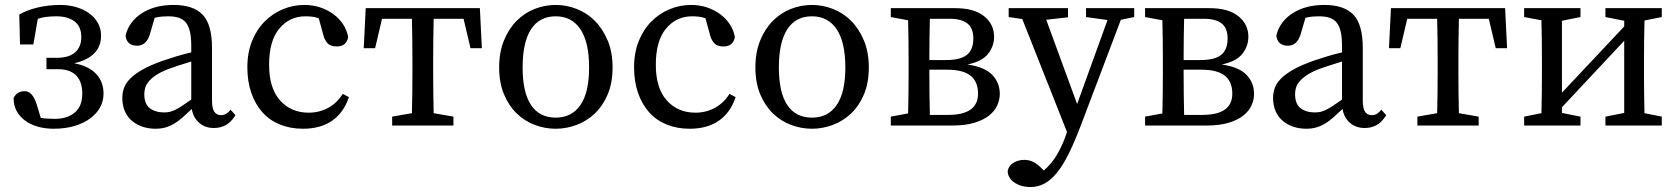

<svg xmlns="http://www.w3.org/2000/svg" viewBox="-20 -508 6789 777"><path d="M197 13Q162 13 132.5 4.5Q103 -4 81 -20.5Q59 -37 47 -59.5Q35 -82 35 -111Q48 -139 80 -139Q97 -139 109 -124.5Q121 -110 128 -87L145 -31Q168 -27 202 -27Q251 -27 282 -52Q313 -77 313 -130Q313 -150 308 -167.5Q303 -185 292 -198.5Q281 -212 262 -220Q243 -228 215 -228H168V-274H208Q260 -274 284.5 -296.5Q309 -319 309 -357Q309 -401 281.5 -421.5Q254 -442 208 -442Q163 -442 133 -432L115 -328H61L58 -449Q88 -467 132 -477.5Q176 -488 224 -488Q260 -488 290.5 -478.5Q321 -469 343 -452.5Q365 -436 377 -413.5Q389 -391 389 -364Q389 -277 280 -252Q339 -241 369 -209Q399 -177 399 -129Q399 -100 385.5 -74.5Q372 -49 346 -29.5Q320 -10 282.5 1.5Q245 13 197 13Z M644 -53Q657 -53 667.5 -55.5Q678 -58 690 -64Q702 -70 717.5 -80Q733 -90 754 -105V-259Q728 -251 703 -243Q678 -235 662 -229Q629 -216 610 -203Q591 -190 580.5 -176.5Q570 -163 567 -150.5Q564 -138 564 -127Q564 -87 586.5 -70Q609 -53 644 -53ZM846 10Q810 10 786 -11Q762 -32 756 -67Q735 -47 718 -32Q701 -17 684 -7Q667 3 649 8Q631 13 609 13Q582 13 557.5 5Q533 -3 514.5 -18.5Q496 -34 485.5 -57.5Q475 -81 475 -112Q475 -133 482 -152.5Q489 -172 507.5 -190.5Q526 -209 558 -227Q590 -245 641 -263Q664 -271 694 -280Q724 -289 754 -296V-321Q754 -357 748.5 -380.5Q743 -404 731.5 -417.5Q720 -431 702.5 -436.5Q685 -442 660 -442Q649 -442 635.5 -441Q622 -440 606 -436L587 -371Q573 -323 535 -323Q493 -323 488 -364Q502 -421 554 -454.5Q606 -488 683 -488Q762 -488 800 -448.5Q838 -409 838 -314V-101Q838 -69 847.5 -55.5Q857 -42 874 -42Q887 -42 896 -48Q905 -54 913 -64L933 -42Q915 -13 893.5 -1.5Q872 10 846 10Z M1216 -442Q1152 -442 1110.5 -392.5Q1069 -343 1069 -246Q1069 -151 1113.5 -101.5Q1158 -52 1229 -52Q1272 -52 1308 -71.5Q1344 -91 1367 -128L1392 -115Q1371 -52 1324 -19.5Q1277 13 1206 13Q1155 13 1113 -4Q1071 -21 1042 -53.5Q1013 -86 997 -132Q981 -178 981 -236Q981 -295 1000 -342Q1019 -389 1051.5 -421.5Q1084 -454 1125.5 -471Q1167 -488 1212 -488Q1246 -488 1276 -478Q1306 -468 1329.5 -450.5Q1353 -433 1368.5 -409.5Q1384 -386 1389 -358Q1382 -320 1343 -320Q1317 -320 1305 -333.5Q1293 -347 1288 -368L1270 -434Q1256 -439 1242.5 -440.5Q1229 -442 1216 -442Z M1452 -313 1460 -475H1922L1930 -313H1884L1856 -432H1735Q1734 -394 1733.5 -347Q1733 -300 1733 -265V-210Q1733 -175 1733.5 -131.5Q1734 -88 1735 -50L1815 -36V0H1567V-36L1647 -50Q1648 -88 1648.5 -131.5Q1649 -175 1649 -210V-265Q1649 -300 1648.5 -347Q1648 -394 1647 -432H1526L1498 -313Z M2229 13Q2185 13 2144 -2.5Q2103 -18 2071 -49Q2039 -80 2019.5 -126.5Q2000 -173 2000 -235Q2000 -297 2019.5 -344.5Q2039 -392 2071 -424Q2103 -456 2144 -472Q2185 -488 2229 -488Q2272 -488 2313.5 -472Q2355 -456 2387 -424Q2419 -392 2439 -344.5Q2459 -297 2459 -235Q2459 -173 2439.5 -126.5Q2420 -80 2387.5 -49Q2355 -18 2313.5 -2.5Q2272 13 2229 13ZM2229 -32Q2294 -32 2329 -83Q2364 -134 2364 -235Q2364 -337 2329 -389.5Q2294 -442 2229 -442Q2163 -442 2129 -389.5Q2095 -337 2095 -235Q2095 -134 2129 -83Q2163 -32 2229 -32Z M2781 -442Q2717 -442 2675.5 -392.5Q2634 -343 2634 -246Q2634 -151 2678.5 -101.5Q2723 -52 2794 -52Q2837 -52 2873 -71.5Q2909 -91 2932 -128L2957 -115Q2936 -52 2889 -19.5Q2842 13 2771 13Q2720 13 2678 -4Q2636 -21 2607 -53.5Q2578 -86 2562 -132Q2546 -178 2546 -236Q2546 -295 2565 -342Q2584 -389 2616.5 -421.5Q2649 -454 2690.5 -471Q2732 -488 2777 -488Q2811 -488 2841 -478Q2871 -468 2894.5 -450.5Q2918 -433 2933.5 -409.5Q2949 -386 2954 -358Q2947 -320 2908 -320Q2882 -320 2870 -333.5Q2858 -347 2853 -368L2835 -434Q2821 -439 2807.5 -440.5Q2794 -442 2781 -442Z M3266 13Q3222 13 3181 -2.5Q3140 -18 3108 -49Q3076 -80 3056.5 -126.5Q3037 -173 3037 -235Q3037 -297 3056.5 -344.5Q3076 -392 3108 -424Q3140 -456 3181 -472Q3222 -488 3266 -488Q3309 -488 3350.5 -472Q3392 -456 3424 -424Q3456 -392 3476 -344.5Q3496 -297 3496 -235Q3496 -173 3476.5 -126.5Q3457 -80 3424.5 -49Q3392 -18 3350.5 -2.5Q3309 13 3266 13ZM3266 -32Q3331 -32 3366 -83Q3401 -134 3401 -235Q3401 -337 3366 -389.5Q3331 -442 3266 -442Q3200 -442 3166 -389.5Q3132 -337 3132 -235Q3132 -134 3166 -83Q3200 -32 3266 -32Z M3585 0V-36L3655 -49Q3656 -87 3656.5 -131Q3657 -175 3657 -210V-265Q3657 -299 3656.5 -343.5Q3656 -388 3655 -426L3585 -439V-475H3845Q3922 -475 3962.5 -442.5Q4003 -410 4003 -359Q4003 -321 3978.5 -290Q3954 -259 3895 -247Q3965 -237 3995.5 -205Q4026 -173 4026 -128Q4026 -104 4015.5 -81Q4005 -58 3982 -40Q3959 -22 3922.5 -11Q3886 0 3834 0ZM3823 -432H3743Q3742 -397 3741.5 -352Q3741 -307 3741 -265H3809Q3867 -265 3893 -286Q3919 -307 3919 -352Q3919 -394 3895 -413Q3871 -432 3823 -432ZM3741 -210Q3741 -174 3741.5 -127.5Q3742 -81 3743 -43H3817Q3938 -43 3938 -129Q3938 -177 3908 -201.5Q3878 -226 3811 -226H3741Z M4150 249Q4112 249 4085 230.5Q4058 212 4058 183Q4063 161 4082.5 150Q4102 139 4125 139Q4145 139 4162 147.5Q4179 156 4199 177L4204 182Q4236 155 4258 117Q4280 79 4294 38L4298 26L4117 -431L4062 -439V-475H4302V-438L4214 -428L4339 -87L4462 -427L4375 -439V-475H4570V-439L4516 -428L4355 -3Q4330 63 4306.5 111Q4283 159 4258.5 189.5Q4234 220 4207.5 234.5Q4181 249 4150 249Z M4614 0V-36L4684 -49Q4685 -87 4685.5 -131Q4686 -175 4686 -210V-265Q4686 -299 4685.5 -343.5Q4685 -388 4684 -426L4614 -439V-475H4874Q4951 -475 4991.5 -442.5Q5032 -410 5032 -359Q5032 -321 5007.5 -290Q4983 -259 4924 -247Q4994 -237 5024.5 -205Q5055 -173 5055 -128Q5055 -104 5044.5 -81Q5034 -58 5011 -40Q4988 -22 4951.5 -11Q4915 0 4863 0ZM4852 -432H4772Q4771 -397 4770.5 -352Q4770 -307 4770 -265H4838Q4896 -265 4922 -286Q4948 -307 4948 -352Q4948 -394 4924 -413Q4900 -432 4852 -432ZM4770 -210Q4770 -174 4770.5 -127.5Q4771 -81 4772 -43H4846Q4967 -43 4967 -129Q4967 -177 4937 -201.5Q4907 -226 4840 -226H4770Z M5301 -53Q5314 -53 5324.5 -55.5Q5335 -58 5347 -64Q5359 -70 5374.5 -80Q5390 -90 5411 -105V-259Q5385 -251 5360 -243Q5335 -235 5319 -229Q5286 -216 5267 -203Q5248 -190 5237.5 -176.5Q5227 -163 5224 -150.5Q5221 -138 5221 -127Q5221 -87 5243.5 -70Q5266 -53 5301 -53ZM5503 10Q5467 10 5443 -11Q5419 -32 5413 -67Q5392 -47 5375 -32Q5358 -17 5341 -7Q5324 3 5306 8Q5288 13 5266 13Q5239 13 5214.5 5Q5190 -3 5171.5 -18.5Q5153 -34 5142.5 -57.5Q5132 -81 5132 -112Q5132 -133 5139 -152.5Q5146 -172 5164.5 -190.5Q5183 -209 5215 -227Q5247 -245 5298 -263Q5321 -271 5351 -280Q5381 -289 5411 -296V-321Q5411 -357 5405.5 -380.5Q5400 -404 5388.5 -417.5Q5377 -431 5359.5 -436.5Q5342 -442 5317 -442Q5306 -442 5292.5 -441Q5279 -440 5263 -436L5244 -371Q5230 -323 5192 -323Q5150 -323 5145 -364Q5159 -421 5211 -454.5Q5263 -488 5340 -488Q5419 -488 5457 -448.5Q5495 -409 5495 -314V-101Q5495 -69 5504.5 -55.5Q5514 -42 5531 -42Q5544 -42 5553 -48Q5562 -54 5570 -64L5590 -42Q5572 -13 5550.5 -1.5Q5529 10 5503 10Z M5601 -313 5609 -475H6071L6079 -313H6033L6005 -432H5884Q5883 -394 5882.5 -347Q5882 -300 5882 -265V-210Q5882 -175 5882.5 -131.5Q5883 -88 5884 -50L5964 -36V0H5716V-36L5796 -50Q5797 -88 5797.5 -131.5Q5798 -175 5798 -210V-265Q5798 -300 5797.5 -347Q5797 -394 5796 -432H5675L5647 -313Z M6148 0V-36L6218 -50Q6219 -87 6219.5 -131Q6220 -175 6220 -210V-265Q6220 -299 6219.5 -343.5Q6219 -388 6218 -426L6148 -439V-475H6376V-439L6301 -424V-133L6553 -401V-424L6477 -439V-475H6705V-439L6635 -425Q6634 -387 6633.5 -343Q6633 -299 6633 -265V-210Q6633 -175 6633.5 -131Q6634 -87 6635 -50L6705 -36V0H6477V-36L6553 -51V-343L6301 -74V-51L6376 -36V0Z"/></svg>

Font: Source Serif Pro
Style: Regular
Weight: 400
Designer: Frank Grießhammer
Foundry: Adobe Systems Incorporated
Version: Version 2.000;PS 1.000;hotconv 16.6.51;makeotf.lib2.5.65220